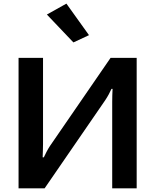

<svg xmlns="http://www.w3.org/2000/svg" viewBox="-20 -1026 846 1046"><path d="M724.6 0V-710.9H582.5L252.4 -231Q241.7 -214.8 233.2 -198.2Q224.6 -181.6 218.8 -168.9H212.4Q212.9 -184.6 213.6 -204.6Q214.4 -224.6 214.4 -240.7V-710.9H81.1V0H223.1L553.2 -480Q564.9 -497.6 572.5 -512Q580.1 -526.4 587.4 -542H593.3Q592.3 -525.9 591.8 -506.3Q591.3 -486.8 591.3 -470.7V0ZM379.9 -794.9 464.8 -834.5 341.8 -1006.3 235.4 -946.8Z"/></svg>

Font: Roboto Flex
Style: wght 600 wdth 140 opsz 13.0 GRAD 0.00 slnt 0.00 XTRA 468 XOPQ 96 YOPQ 79 YTLC 514 YTUC 712 YTAS 750 YTDE -203.00 YTFI 738
Weight: 600
Width: 8
Designer: Berlow after Robertson
Foundry: Google
Version: Version 3.100